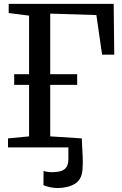

<svg xmlns="http://www.w3.org/2000/svg" viewBox="-20 -763 634 994"><path d="M276 210.5Q259 210.5 238.5 206Q218 201.5 205 196L205.5 122Q216 125.5 228.5 127Q241 128.5 247 128.5Q270 128.5 289.8 124.2Q309.5 120 321.8 105.2Q334 90.5 334 59.5V0H21.5V-46.5L130.5 -57V-323.5H53.5V-379H130.5V-682L25 -695.5V-743H568.5L571.5 -480H508.5L479 -685L240 -692.5V-379H379.5V-323.5H240V-57L403.5 -46.5Q403.5 -32.5 405.2 -7.2Q407 18 408.2 50Q409.5 82 407 115.5Q403.5 167 367.2 188.8Q331 210.5 276 210.5Z"/></svg>

Font: Merriweather 28pt
Style: Regular
Weight: 400
Version: Version 2.100